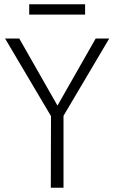

<svg xmlns="http://www.w3.org/2000/svg" viewBox="-20 -887 540 907"><path d="M220 0 221 -367 233 -318 4 -705H71L255 -382H248L432 -705H496L267 -318L280 -367V0ZM118 -818V-867H382V-818Z"/></svg>

Font: Nunito Sans 10pt Condensed Light
Style: Regular
Weight: 300
Width: 3
Designer: Vernon Adams
Foundry: Vernon Adams
Version: Version 3.101;gftools[0.9.27]